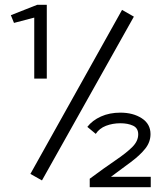

<svg xmlns="http://www.w3.org/2000/svg" viewBox="-20 -706 665 796"><path d="M122 -380V-633L38 -611L25 -643L134 -686H174V-380ZM154 42 106 15 486 -665 535 -637ZM352 70V35Q414 -11 459 -41.5Q504 -72 528.5 -96.5Q553 -121 553 -149Q553 -175 531.5 -185Q510 -195 479 -195Q447 -195 419.5 -184.5Q392 -174 377 -151L342 -180Q363 -207 398.5 -223Q434 -239 479 -239Q532 -239 568 -215.5Q604 -192 604 -150Q604 -117 582 -89.5Q560 -62 523 -34.5Q486 -7 440 27H605V70Z"/></svg>

Font: Inconsolata Expanded Thin
Style: Regular
Weight: 100
Width: 7
Monospace: yes
Designer: Raph Levien, Cyreal, Brenton Simpson
Foundry: Raph Levien, Cyreal, Google
Version: Version 3.100; ttfautohint (v1.8.4.7-5d5b)